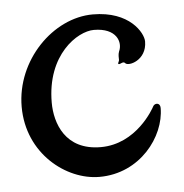

<svg xmlns="http://www.w3.org/2000/svg" viewBox="-39 -443 474 494"><g transform="rotate(-5 198.0 -196.0)"><path d="M371 -150C371 -164 358 -164 353 -157C349 -149 301 -63 209 -63C117 -63 93 -135 93 -188C93 -312 175 -365 217 -365C276 -365 288 -327 277 -304C274 -296 275 -288 275 -282C275 -279 270 -273 273 -272C277 -270 285 -279 290 -273C297 -263 346 -275 346 -324C346 -346 313 -405 218 -405C115 -405 15 -304 15 -184C15 -63 113 13 199 13C304 13 371 -76 371 -150Z"/></g></svg>

Font: Oregano
Style: Regular
Weight: 400
Designer: Astigmatic (AOETI)
Foundry: Astigmatic (AOETI)
Version: Version 1.000